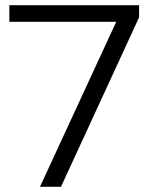

<svg xmlns="http://www.w3.org/2000/svg" viewBox="-20 -720 598 740"><path d="M134 0H215L516 -653V-700H16V-636H428Z"/></svg>

Font: Chess Sans
Style: Regular
Weight: 400
Designer: Wolf Bōese
Foundry: Wolf Bōese
Version: Version 7.223;Glyphs 3.3 (3306)